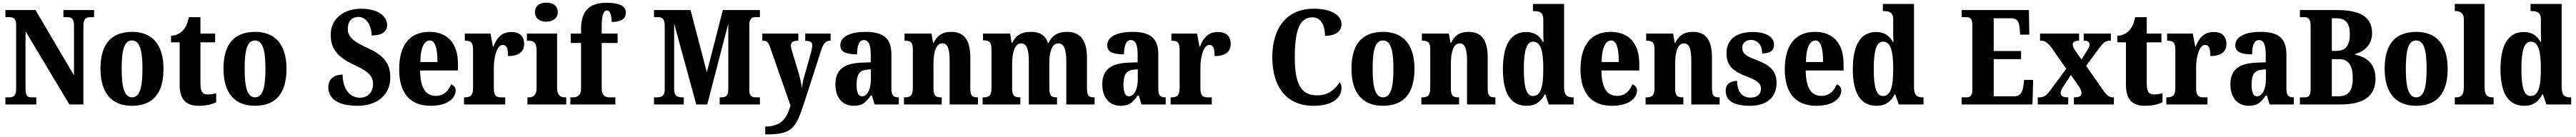

<svg xmlns="http://www.w3.org/2000/svg" viewBox="-20 -790 19455 1036"><path d="M21 0H254V-54H220C188 -54 173 -62 173 -118V-553L504 0H610V-596C610 -645 629 -660 658 -660H691V-714H459V-660H492C519 -660 539 -647 539 -600V-220L248 -714H21V-660H54C79 -660 102 -652 102 -600V-118C102 -62 80 -54 47 -54H21Z M976 10C1133 10 1215 -82 1215 -270C1215 -458 1125 -549 979 -549C821 -549 739 -458 739 -270C739 -82 828 10 976 10ZM978 -54C919 -54 899 -129 899 -270C899 -412 918 -484 977 -484C1035 -484 1056 -412 1056 -270C1056 -129 1036 -54 978 -54Z M1481 10C1547 10 1593 -6 1613 -17V-85C1595 -79 1571 -76 1548 -76C1506 -76 1494 -102 1494 -161V-470H1605V-536H1494V-660H1406C1398 -615 1383 -584 1366 -565C1349 -544 1318 -521 1272 -520V-470H1337V-148C1337 -31 1391 10 1481 10Z M1905 10C2062 10 2144 -82 2144 -270C2144 -458 2054 -549 1908 -549C1750 -549 1668 -458 1668 -270C1668 -82 1757 10 1905 10ZM1907 -54C1848 -54 1828 -129 1828 -270C1828 -412 1847 -484 1906 -484C1964 -484 1985 -412 1985 -270C1985 -129 1965 -54 1907 -54Z M2681 10C2831 10 2928 -75 2928 -204C2928 -303 2887 -368 2758 -426C2633 -482 2607 -521 2607 -572C2607 -632 2641 -662 2688 -662C2752 -662 2787 -589 2787 -522C2872 -522 2904 -555 2904 -602C2904 -662 2843 -724 2707 -724C2578 -724 2478 -649 2478 -528C2478 -432 2518 -364 2646 -304C2742 -259 2798 -226 2798 -156C2798 -98 2762 -51 2698 -51C2633 -51 2569 -104 2568 -226C2512 -226 2460 -201 2460 -128C2460 -67 2503 10 2681 10Z M3233 10C3369 10 3422 -53 3422 -107C3422 -130 3406 -146 3387 -152C3367 -103 3332 -65 3272 -65C3195 -65 3155 -124 3153 -257H3439V-308C3439 -466 3357 -549 3223 -549C3078 -549 2995 -453 2995 -265C2995 -91 3073 10 3233 10ZM3284 -321H3155C3155 -427 3184 -484 3227 -484C3267 -484 3285 -423 3284 -321Z M3485 0H3796V-54H3766C3733 -54 3710 -62 3710 -121V-276C3710 -359 3733 -450 3777 -450C3810 -450 3817 -421 3817 -366C3891 -366 3939 -394 3939 -457C3939 -510 3911 -548 3844 -548C3775 -548 3736 -512 3707 -438H3703L3685 -536H3491V-482H3495C3533 -482 3553 -473 3553 -414V-126C3553 -63 3529 -54 3489 -54H3485Z M4106 -626C4153 -626 4193 -650 4193 -698C4193 -748 4153 -770 4106 -770C4058 -770 4021 -748 4021 -698C4021 -650 4058 -626 4106 -626ZM3964 0H4257V-54H4247C4213 -54 4188 -69 4188 -126V-536H3960V-482H3975C4008 -482 4033 -467 4033 -414V-127C4033 -70 4009 -54 3974 -54H3964Z M4288 0H4628V-54H4583C4560 -54 4525 -62 4525 -118V-465H4645V-536H4525V-591C4525 -679 4539 -711 4566 -711C4594 -711 4600 -656 4600 -624C4686 -624 4707 -658 4707 -696C4707 -731 4682 -769 4559 -769C4422 -769 4369 -696 4369 -571V-536H4291V-465H4369V-118C4369 -62 4330 -54 4311 -54H4288Z M4920 0H5145V-54H5138C5096 -54 5072 -62 5072 -118V-612L5239 0H5322L5481 -612V-119C5481 -69 5467 -54 5429 -54H5416V0H5720V-54H5687C5655 -54 5640 -69 5640 -109V-605C5640 -645 5660 -660 5679 -660H5720V-714H5440L5319 -243L5196 -714H4920V-660H4958C4980 -660 5001 -645 5001 -600V-113C5001 -68 4980 -54 4946 -54H4920Z M5760 167V226H5778C5959 226 5992 179 6051 -3L6183 -411C6199 -463 6218 -481 6250 -482H6254V-536H6062V-482L6066 -481C6101 -479 6115 -473 6115 -447C6115 -433 6110 -407 6106 -393L6053 -206C6046 -181 6041 -154 6036 -122C6034 -149 6026 -193 6012 -239L5964 -398C5958 -417 5954 -434 5954 -448C5954 -469 5968 -482 6006 -482H6010V-536H5738V-482H5743C5770 -482 5782 -475 5796 -435L5951 9C5924 102 5882 167 5760 167Z M6428 10C6493 10 6518 -13 6557 -67H6566L6586 0H6769V-54H6766C6726 -54 6713 -70 6713 -125V-379C6713 -504 6648 -549 6518 -549C6413 -549 6327 -518 6327 -447C6327 -399 6368 -379 6454 -379C6454 -448 6471 -487 6505 -487C6543 -487 6557 -449 6557 -374V-319L6485 -316C6355 -311 6290 -262 6290 -153C6290 -42 6352 10 6428 10ZM6490 -62C6462 -62 6450 -94 6450 -149C6450 -221 6468 -257 6526 -263L6558 -266V-191C6558 -114 6531 -62 6490 -62Z M6808 0H7093V-54H7089C7050 -54 7031 -63 7031 -120V-308C7031 -388 7047 -462 7098 -462C7141 -462 7153 -412 7153 -327V0H7367V-54H7363C7324 -54 7309 -63 7309 -125V-356C7309 -491 7259 -549 7166 -549C7092 -549 7056 -516 7032 -466H7028L7016 -536H6812V-482H6816C6855 -482 6875 -473 6875 -417V-123C6875 -63 6852 -54 6813 -54H6808Z M7402 0H7687V-54H7684C7645 -54 7625 -63 7625 -120V-308C7625 -389 7644 -462 7693 -462C7737 -462 7751 -413 7751 -327V0H7964V-54H7961C7922 -54 7906 -63 7906 -125V-320C7906 -396 7926 -462 7974 -462C8018 -462 8034 -413 8034 -327V0H8248V-54H8245C8205 -54 8190 -63 8190 -125V-356C8190 -491 8135 -549 8039 -549C7966 -549 7922 -517 7900 -464H7896C7876 -524 7833 -549 7769 -549C7688 -549 7650 -517 7626 -466H7621L7610 -536H7405V-485H7408C7447 -485 7469 -476 7469 -420V-123C7469 -63 7447 -54 7407 -54H7402Z M8444 10C8509 10 8534 -13 8573 -67H8582L8602 0H8785V-54H8782C8742 -54 8729 -70 8729 -125V-379C8729 -504 8664 -549 8534 -549C8429 -549 8343 -518 8343 -447C8343 -399 8384 -379 8470 -379C8470 -448 8487 -487 8521 -487C8559 -487 8573 -449 8573 -374V-319L8501 -316C8371 -311 8306 -262 8306 -153C8306 -42 8368 10 8444 10ZM8506 -62C8478 -62 8466 -94 8466 -149C8466 -221 8484 -257 8542 -263L8574 -266V-191C8574 -114 8547 -62 8506 -62Z M8822 0H9133V-54H9103C9070 -54 9047 -62 9047 -121V-276C9047 -359 9070 -450 9114 -450C9147 -450 9154 -421 9154 -366C9228 -366 9276 -394 9276 -457C9276 -510 9248 -548 9181 -548C9112 -548 9073 -512 9044 -438H9040L9022 -536H8828V-482H8832C8870 -482 8890 -473 8890 -414V-126C8890 -63 8866 -54 8826 -54H8822Z M9901 10C10070 10 10113 -69 10113 -125C10113 -141 10108 -160 10099 -168C10069 -122 10021 -69 9928 -69C9805 -69 9760 -158 9760 -358C9760 -549 9792 -659 9893 -659C9966 -659 9988 -585 9988 -519C10072 -519 10113 -557 10113 -607C10113 -671 10043 -724 9902 -724C9697 -724 9590 -575 9590 -358C9590 -137 9694 10 9901 10Z M10425 10C10582 10 10664 -82 10664 -270C10664 -458 10574 -549 10428 -549C10270 -549 10188 -458 10188 -270C10188 -82 10277 10 10425 10ZM10427 -54C10368 -54 10348 -129 10348 -270C10348 -412 10367 -484 10426 -484C10484 -484 10505 -412 10505 -270C10505 -129 10485 -54 10427 -54Z M10716 0H11001V-54H10997C10958 -54 10939 -63 10939 -120V-308C10939 -388 10955 -462 11006 -462C11049 -462 11061 -412 11061 -327V0H11275V-54H11271C11232 -54 11217 -63 11217 -125V-356C11217 -491 11167 -549 11074 -549C11000 -549 10964 -516 10940 -466H10936L10924 -536H10720V-482H10724C10763 -482 10783 -473 10783 -417V-123C10783 -63 10760 -54 10721 -54H10716Z M11512 10C11580 10 11621 -23 11648 -77H11652L11679 0H11866V-54H11858C11816 -54 11794 -71 11794 -132V-760H11559V-706H11567C11605 -706 11637 -698 11637 -644V-585C11637 -547 11637 -504 11639 -474H11634C11610 -516 11574 -548 11509 -548C11397 -548 11332 -460 11332 -267C11332 -75 11397 10 11512 10ZM11559 -64C11509 -64 11490 -132 11490 -268C11490 -402 11509 -475 11560 -475C11619 -475 11637 -402 11637 -269C11637 -135 11619 -64 11559 -64Z M12156 10C12292 10 12345 -53 12345 -107C12345 -130 12329 -146 12310 -152C12290 -103 12255 -65 12195 -65C12118 -65 12078 -124 12076 -257H12362V-308C12362 -466 12280 -549 12146 -549C12001 -549 11918 -453 11918 -265C11918 -91 11996 10 12156 10ZM12207 -321H12078C12078 -427 12107 -484 12150 -484C12190 -484 12208 -423 12207 -321Z M12410 0H12695V-54H12691C12652 -54 12633 -63 12633 -120V-308C12633 -388 12649 -462 12700 -462C12743 -462 12755 -412 12755 -327V0H12969V-54H12965C12926 -54 12911 -63 12911 -125V-356C12911 -491 12861 -549 12768 -549C12694 -549 12658 -516 12634 -466H12630L12618 -536H12414V-482H12418C12457 -482 12477 -473 12477 -417V-123C12477 -63 12454 -54 12415 -54H12410Z M13199 10C13331 10 13399 -59 13399 -164C13399 -262 13339 -301 13245 -337C13164 -368 13140 -386 13140 -429C13140 -466 13167 -488 13206 -488C13254 -488 13290 -452 13290 -386C13352 -386 13380 -409 13380 -453C13380 -501 13334 -548 13219 -548C13100 -548 13021 -496 13021 -387C13021 -291 13072 -250 13177 -210C13250 -182 13281 -162 13281 -120C13281 -82 13259 -52 13202 -52C13141 -52 13101 -93 13101 -178C13054 -178 13015 -158 13015 -104C13015 -37 13061 10 13199 10Z M13699 10C13835 10 13888 -53 13888 -107C13888 -130 13872 -146 13853 -152C13833 -103 13798 -65 13738 -65C13661 -65 13621 -124 13619 -257H13905V-308C13905 -466 13823 -549 13689 -549C13544 -549 13461 -453 13461 -265C13461 -91 13539 10 13699 10ZM13750 -321H13621C13621 -427 13650 -484 13693 -484C13733 -484 13751 -423 13750 -321Z M14155 10C14223 10 14264 -23 14291 -77H14295L14322 0H14509V-54H14501C14459 -54 14437 -71 14437 -132V-760H14202V-706H14210C14248 -706 14280 -698 14280 -644V-585C14280 -547 14280 -504 14282 -474H14277C14253 -516 14217 -548 14152 -548C14040 -548 13975 -460 13975 -267C13975 -75 14040 10 14155 10ZM14202 -64C14152 -64 14133 -132 14133 -268C14133 -402 14152 -475 14203 -475C14262 -475 14280 -402 14280 -269C14280 -135 14262 -64 14202 -64Z M14797 0H15332L15337 -186H15269L15263 -138C15257 -94 15239 -62 15197 -62H15039V-343H15246V-404H15039V-652H15172C15216 -652 15231 -626 15235 -576L15239 -528H15308L15305 -714H14797V-660H14835C14857 -660 14878 -652 14878 -600V-109C14878 -72 14863 -54 14836 -54H14797Z M15372 0H15602V-54H15599C15560 -54 15545 -65 15545 -87C15545 -104 15555 -120 15566 -137L15622 -223L15669 -156C15697 -117 15702 -102 15702 -87C15702 -65 15685 -54 15649 -54H15645V0H15947V-54H15936C15914 -54 15893 -69 15866 -107L15737 -292L15829 -417C15868 -468 15882 -482 15916 -482H15924V-536H15719V-482H15723C15747 -482 15763 -476 15763 -452C15763 -434 15751 -418 15738 -397L15702 -340L15655 -407C15642 -427 15636 -439 15636 -453C15636 -469 15645 -482 15681 -482H15684V-536H15389V-482H15401C15427 -482 15451 -464 15476 -429L15587 -270L15475 -118C15439 -69 15423 -54 15381 -54H15372Z M16182 10C16248 10 16294 -6 16314 -17V-85C16296 -79 16272 -76 16249 -76C16207 -76 16195 -102 16195 -161V-470H16306V-536H16195V-660H16107C16099 -615 16084 -584 16067 -565C16050 -544 16019 -521 15973 -520V-470H16038V-148C16038 -31 16092 10 16182 10Z M16343 0H16654V-54H16624C16591 -54 16568 -62 16568 -121V-276C16568 -359 16591 -450 16635 -450C16668 -450 16675 -421 16675 -366C16749 -366 16797 -394 16797 -457C16797 -510 16769 -548 16702 -548C16633 -548 16594 -512 16565 -438H16561L16543 -536H16349V-482H16353C16391 -482 16411 -473 16411 -414V-126C16411 -63 16387 -54 16347 -54H16343Z M16965 10C17030 10 17055 -13 17094 -67H17103L17123 0H17306V-54H17303C17263 -54 17250 -70 17250 -125V-379C17250 -504 17185 -549 17055 -549C16950 -549 16864 -518 16864 -447C16864 -399 16905 -379 16991 -379C16991 -448 17008 -487 17042 -487C17080 -487 17094 -449 17094 -374V-319L17022 -316C16892 -311 16827 -262 16827 -153C16827 -42 16889 10 16965 10ZM17027 -62C16999 -62 16987 -94 16987 -149C16987 -221 17005 -257 17063 -263L17095 -266V-191C17095 -114 17068 -62 17027 -62Z M17352 0H17658C17837 0 17923 -65 17923 -196C17923 -303 17859 -360 17769 -376V-381C17838 -402 17897 -449 17897 -540C17897 -664 17804 -714 17632 -714H17352V-660H17390C17410 -660 17433 -649 17433 -601V-115C17433 -73 17420 -54 17392 -54H17352ZM17624 -405H17593V-652H17623C17692 -652 17729 -622 17729 -532C17729 -442 17696 -405 17624 -405ZM17646 -62H17593V-343H17647C17718 -343 17751 -297 17751 -199C17751 -98 17714 -62 17646 -62Z M18229 10C18386 10 18468 -82 18468 -270C18468 -458 18378 -549 18232 -549C18074 -549 17992 -458 17992 -270C17992 -82 18081 10 18229 10ZM18231 -54C18172 -54 18152 -129 18152 -270C18152 -412 18171 -484 18230 -484C18288 -484 18309 -412 18309 -270C18309 -129 18289 -54 18231 -54Z M18522 0H18815V-54H18805C18771 -54 18747 -69 18747 -126V-760H18522V-706H18533C18550 -706 18590 -698 18590 -646V-126C18590 -69 18566 -54 18533 -54H18522Z M19047 10C19115 10 19156 -23 19183 -77H19187L19214 0H19401V-54H19393C19351 -54 19329 -71 19329 -132V-760H19094V-706H19102C19140 -706 19172 -698 19172 -644V-585C19172 -547 19172 -504 19174 -474H19169C19145 -516 19109 -548 19044 -548C18932 -548 18867 -460 18867 -267C18867 -75 18932 10 19047 10ZM19094 -64C19044 -64 19025 -132 19025 -268C19025 -402 19044 -475 19095 -475C19154 -475 19172 -402 19172 -269C19172 -135 19154 -64 19094 -64Z"/></svg>

Font: Noto Serif Myanmar Condensed ExtraBold
Style: Regular
Weight: 800
Width: 3
Designer: Ben Mitchell and the Monotype Design Team
Foundry: Monotype Imaging Inc.
Version: Version 2.106